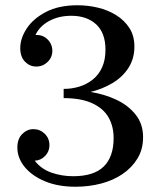

<svg xmlns="http://www.w3.org/2000/svg" viewBox="-20 -700 597 730"><path d="M267 10Q201 10 151.5 -10.5Q102 -31 74 -65Q46 -99 46 -139L112 -89Q137 -57 176 -43.5Q215 -30 258 -30Q337 -30 374.5 -67Q412 -104 412 -175Q412 -220 392.5 -254Q373 -288 330.5 -307.5Q288 -327 222 -327V-359Q271 -359 324 -350.5Q377 -342 422 -321Q467 -300 495.5 -264.5Q524 -229 524 -178Q524 -132 502.5 -97Q481 -62 445.5 -38Q410 -14 364 -2Q318 10 267 10ZM112 -89 46 -139Q46 -172 64.5 -190.5Q83 -209 107 -209Q132 -209 150 -191.5Q168 -174 168 -148Q168 -124 151.5 -107Q135 -90 112 -89ZM118 -447Q93 -447 75 -465.5Q57 -484 57 -517L115 -567Q134 -568 148 -560Q162 -552 170.5 -538Q179 -524 179 -507Q179 -482 161 -464.5Q143 -447 118 -447ZM222 -337V-362Q253 -362 281 -370.5Q309 -379 332 -397Q355 -415 368 -443.5Q381 -472 381 -511Q381 -575 345.5 -607.5Q310 -640 251 -640Q203 -640 166.5 -620Q130 -600 115 -567L57 -517Q57 -554 81.5 -591.5Q106 -629 154.5 -654.5Q203 -680 275 -680Q314 -680 352 -671Q390 -662 421.5 -642.5Q453 -623 472 -593.5Q491 -564 491 -523Q491 -477 468.5 -442Q446 -407 407.5 -384Q369 -361 321 -349.5Q273 -338 222 -337Z"/></svg>

Font: Brygada 1918 Medium
Style: Regular
Weight: 500
Designer: Mateusz Machalski | Borys Kosmynka | Przemek Hoffer
Foundry: NIEPODLEGLA 2018
Version: Version 3.006